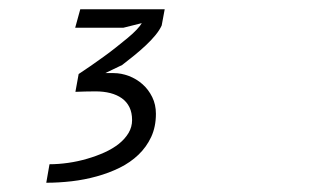

<svg xmlns="http://www.w3.org/2000/svg" viewBox="-20 -755 690 415"><path d="M142.5 -695 153.5 -735H336L329.5 -700Q325 -690 316 -679Q307 -668 295.2 -657Q283.5 -646 270.2 -635.2Q257 -624.5 244 -614.5L207.5 -597H225.5Q242 -597 258.5 -590.8Q275 -584.5 288 -573Q301 -561.5 309 -545.2Q317 -529 317 -509Q317 -481 306.8 -459Q296.5 -437 279.2 -420.5Q262 -404 238.8 -392.5Q215.5 -381 189.2 -373.8Q163 -366.5 134.8 -363.2Q106.5 -360 80 -360L87 -400Q106.5 -400 127.5 -403Q148.5 -406 168.2 -411.8Q188 -417.5 205.8 -425.5Q223.5 -433.5 236.8 -444Q250 -454.5 257.8 -467.5Q265.5 -480.5 265.5 -495.5Q265.5 -511.5 259.8 -523.2Q254 -535 243.5 -542.5Q233 -550 218.5 -553.8Q204 -557.5 186.5 -557.5Q175 -557.5 164.2 -557.2Q153.5 -557 143 -556.5L150 -595Q161.5 -602.5 175.2 -612Q189 -621.5 203.2 -631.8Q217.5 -642 231 -652.8Q244.5 -663.5 256 -673Q267.5 -682.5 275.5 -691Q283.5 -699.5 286.5 -705L246.5 -695Z"/></svg>

Font: B612 Mono
Style: Italic
Weight: 400
Italic angle: -10°
Version: Version 1.005